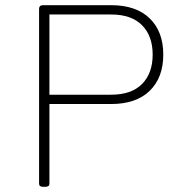

<svg xmlns="http://www.w3.org/2000/svg" viewBox="-20 -720 667 742"><path d="M147 2Q131 2 131 -10V-686Q131 -700 147 -700H409Q506 -700 558.5 -649Q611 -598 611 -509Q611 -420 558.5 -369Q506 -318 409 -318H171V-10Q171 2 155 2ZM171 -354H409Q488 -354 529 -395.5Q570 -437 570 -509Q570 -581 529 -622.5Q488 -664 409 -664H171Z"/></svg>

Font: Asap Semi Expanded Thin
Style: Regular
Weight: 100
Width: 6
Designer: Pablo Cosgaya
Foundry: Omnibus-Type
Version: Version 3.001; ttfautohint (v1.8.4.7-5d5b)